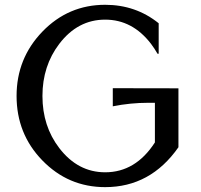

<svg xmlns="http://www.w3.org/2000/svg" viewBox="-20 -767 834 797"><path d="M720.7 -400.4V-155.8Q605 9.8 416.5 9.8Q263.2 9.8 155.3 -101.6Q48.8 -211.4 48.8 -368.7Q48.8 -524.9 156.2 -636Q263.7 -747.1 416.5 -747.1Q543.5 -747.1 638.7 -670.4V-543.9H633.8Q622.1 -564.9 606.9 -585Q529.8 -685.5 416.5 -685.5Q302.7 -685.5 226.1 -585Q156.2 -493.2 156.2 -368.7Q156.2 -243.2 226.1 -152.3Q303.2 -51.8 416.5 -51.8Q543 -51.8 623 -175.8V-340.3H594.7Q521.5 -340.3 448.2 -325.7V-400.9Z"/></svg>

Font: Classica
Style: Book
Weight: 400
Version: Version 1.001